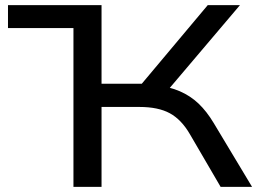

<svg xmlns="http://www.w3.org/2000/svg" viewBox="-20 -725 1008 745"><path d="M11 -616V-705H374V-616ZM265 0V-705H374V-400H546L515 -382L786 -705H911L621 -363L581 -395Q636 -389 677.5 -371Q719 -353 750.5 -323Q782 -293 809 -248L958 0H836L717 -204Q684 -261 639 -285.5Q594 -310 521 -310H374V0Z"/></svg>

Font: Nunito Sans 10pt Expanded Medium
Style: Regular
Weight: 500
Width: 7
Designer: Vernon Adams
Foundry: Vernon Adams
Version: Version 3.101;gftools[0.9.27]